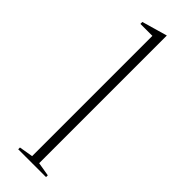

<svg xmlns="http://www.w3.org/2000/svg" viewBox="-253 -758 771 771"><g transform="rotate(45 133.0 -372.5)"><path d="M162 -20 221 -10V0H63V-10L122 -20V-703H54V-714L162 -745Z"/></g></svg>

Font: Kalnia ExtraLight
Style: Regular
Weight: 250
Designer: Frida Medrano
Foundry: Frida Medrano
Version: Version 1.105